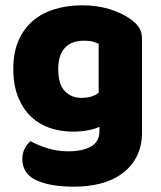

<svg xmlns="http://www.w3.org/2000/svg" viewBox="-20 -521 607 722"><path d="M289 -501Q346 -501 392.5 -486.5Q439 -472 471 -449Q491 -435 502.5 -418Q514 -401 514 -374V-24Q514 29 494 67.5Q474 106 439.5 131.5Q405 157 358.5 169Q312 181 259 181Q168 181 116 156.5Q64 132 64 77Q64 54 73.5 36.5Q83 19 95 10Q124 26 160.5 37Q197 48 236 48Q290 48 322 30Q354 12 354 -28V-44Q313 -26 254 -26Q209 -26 168.5 -39.5Q128 -53 97.5 -81.5Q67 -110 48.5 -155Q30 -200 30 -262Q30 -323 49.5 -368Q69 -413 103.5 -442.5Q138 -472 185.5 -486.5Q233 -501 289 -501ZM351 -356Q344 -360 330.5 -364Q317 -368 297 -368Q248 -368 223.5 -340.5Q199 -313 199 -262Q199 -204 223.5 -178.5Q248 -153 286 -153Q327 -153 351 -172Z"/></svg>

Font: Baloo Thambi
Style: Regular
Weight: 400
Designer: Aadarsh Rajan and Ek Type
Foundry: Ek Type
Version: Version 1.443;PS 1.000;hotconv 16.6.51;makeotf.lib2.5.65220;